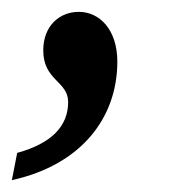

<svg xmlns="http://www.w3.org/2000/svg" viewBox="-41 -156 296 324"><path d="M-21 148C97 122 157 42 157 -52C157 -106 127 -136 92 -136C60 -136 32 -113 32 -71C32 -20 74 -19 74 16C74 57 46 86 -12 102Z"/></svg>

Font: Noto Serif Condensed Semi
Style: Italic
Weight: 600
Width: 3
Italic angle: -12°
Designer: Monotype Design Team
Foundry: Monotype Imaging Inc.
Version: Version 1.901